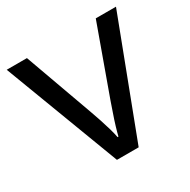

<svg xmlns="http://www.w3.org/2000/svg" viewBox="-127 -654 763 773"><g transform="rotate(-30 254.0 -268.0)"><path d="M203 0 0 -536H94L208 -220Q216 -198 225 -171Q234 -144 241 -119.5Q248 -95 251 -78H255Q259 -95 266.5 -120Q274 -145 283.5 -172Q293 -199 300 -220L414 -536H508L304 0Z"/></g></svg>

Font: Noto Sans SignWriting
Style: Regular
Weight: 400
Designer: Monotype Design Team
Foundry: Monotype Imaging Inc.
Version: Version 2.004; ttfautohint (v1.8.4.7-5d5b)